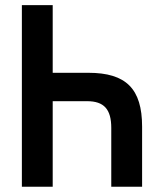

<svg xmlns="http://www.w3.org/2000/svg" viewBox="-20 -713 626 733"><path d="M404.8 0H522.5V-229.5C522.5 -374 461.4 -435.1 317.4 -435.1H181.2V-693.4H63.5V0H181.2V-326.7H312.5C377 -326.7 404.8 -295.9 404.8 -224.6Z"/></svg>

Font: Cascadia Code PL SemiBold
Style: Regular
Weight: 600
Monospace: yes
Designer: Aaron Bell
Foundry: Saja Typeworks
Version: Version 2404.023